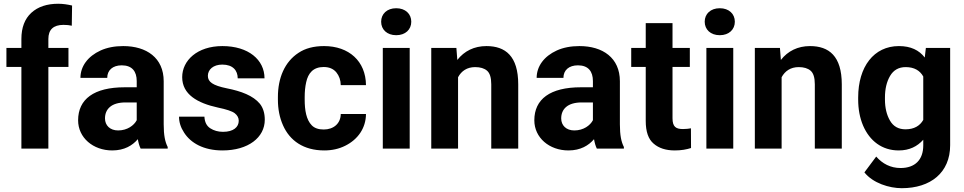

<svg xmlns="http://www.w3.org/2000/svg" viewBox="-20 -780 5063 1008"><path d="M233.9 -428.7H339.4V-528.3H233.9V-575.2C233.9 -624.5 260.3 -649.4 313.5 -649.4C330.6 -649.4 344.7 -647.9 356.9 -645L358.4 -751C335.4 -756.3 311.5 -760.3 285.6 -760.3C226.6 -760.3 179.2 -744.6 144.5 -712.9C109.9 -681.2 92.3 -635.3 92.3 -575.2V-528.3H13.7V-428.7H92.3V0H233.9Z M860.4 0V-8.3C846.7 -35.2 839.4 -69.3 839.4 -127.4V-353.5C839.4 -476.6 749 -538.1 627 -538.1C581.5 -538.1 542 -530.3 508.3 -515.1C440.9 -484.4 402.3 -431.6 402.3 -371.1H543C543 -411.6 571.8 -437 619.1 -437C673.8 -437 697.8 -404.8 697.8 -354.5V-321.8H634.8C472.7 -321.8 390.1 -259.3 390.1 -148.4C390.1 -57.1 468.8 9.8 569.3 9.8C633.3 9.8 675.8 -16.6 703.6 -49.3C707 -29.3 711.9 -12.7 718.3 0ZM600.1 -95.2C557.6 -95.2 531.2 -121.6 531.2 -158.2C531.2 -206.5 564 -242.2 638.7 -242.2H697.8V-148.9C683.6 -121.6 648.4 -95.2 600.1 -95.2Z M1233.4 -146C1233.4 -112.3 1205.1 -87.9 1150.9 -87.9C1125 -87.9 1103 -94.2 1084 -106.4C1064.9 -118.7 1054.7 -138.7 1053.2 -167.5H919.9C919.9 -138.7 928.7 -110.8 946.3 -84C981 -29.3 1048.8 9.8 1147.9 9.8C1283.2 9.8 1370.1 -58.1 1370.1 -151.4C1370.1 -186 1361.3 -213.9 1344.2 -235.4C1309.1 -277.8 1246.6 -301.3 1170.4 -316.4C1096.7 -331.5 1071.3 -350.1 1071.3 -381.8C1071.3 -414.6 1099.6 -440.9 1147 -440.9C1203.1 -440.9 1228 -409.7 1228 -368.7H1368.7C1368.7 -466.3 1284.2 -538.1 1147.5 -538.1C1015.6 -538.1 936.5 -462.4 936.5 -375C936.5 -284.2 1016.6 -238.8 1124 -215.3C1168.5 -206.1 1198.2 -196.3 1212.4 -185.5C1226.6 -174.3 1233.4 -161.1 1233.4 -146Z M1679.7 -100.1C1651.9 -100.1 1630.9 -107.4 1616.7 -122.1C1587.9 -151.4 1579.6 -201.7 1579.6 -256.8V-271C1579.6 -298.3 1582 -324.2 1587.4 -348.1C1597.7 -396 1624.5 -428.2 1679.2 -428.2C1708 -428.2 1730 -418.9 1745.6 -400.4C1760.7 -381.8 1768.6 -359.4 1769 -333H1901.4C1900.4 -459 1811.5 -538.1 1681.6 -538.1C1627.4 -538.1 1582.5 -526.4 1546.9 -502.4C1474.6 -455.1 1439 -370.6 1439 -271V-256.8C1439 -207.5 1447.8 -162.6 1465.8 -122.1C1501.5 -41.5 1573.7 9.8 1682.6 9.8C1723.1 9.8 1760.3 1.5 1793 -15.1C1858.9 -47.9 1900.9 -107.4 1901.4 -181.6H1769C1768.6 -132.3 1731.9 -100.1 1679.7 -100.1Z M1981 -666C1981 -625 2011.7 -595.2 2060.1 -595.2C2108.4 -595.2 2139.2 -625 2139.2 -666C2139.2 -707 2108.4 -736.8 2060.1 -736.8C2011.7 -736.8 1981 -707 1981 -666ZM1989.7 -528.3V0H2130.9V-528.3Z M2474.6 -427.7C2501.5 -427.7 2522.5 -421.4 2537.1 -408.7C2551.8 -396 2559.1 -372.1 2559.1 -337.4V0H2700.7V-336.9C2700.7 -485.8 2633.3 -538.1 2533.7 -538.1C2469.7 -538.1 2417.5 -512.2 2380.9 -465.3L2376 -528.3H2244.1V0H2384.8V-374.5C2402.3 -407.2 2432.1 -427.7 2474.6 -427.7Z M3255.4 0V-8.3C3241.7 -35.2 3234.4 -69.3 3234.4 -127.4V-353.5C3234.4 -476.6 3144 -538.1 3022 -538.1C2976.6 -538.1 2937 -530.3 2903.3 -515.1C2835.9 -484.4 2797.4 -431.6 2797.4 -371.1H2938C2938 -411.6 2966.8 -437 3014.2 -437C3068.8 -437 3092.8 -404.8 3092.8 -354.5V-321.8H3029.8C2867.7 -321.8 2785.2 -259.3 2785.2 -148.4C2785.2 -57.1 2863.8 9.8 2964.4 9.8C3028.3 9.8 3070.8 -16.6 3098.6 -49.3C3102.1 -29.3 3106.9 -12.7 3113.3 0ZM2995.1 -95.2C2952.6 -95.2 2926.3 -121.6 2926.3 -158.2C2926.3 -206.5 2959 -242.2 3033.7 -242.2H3092.8V-148.9C3078.6 -121.6 3043.5 -95.2 2995.1 -95.2Z M3510.7 -528.3V-658.7H3370.1V-528.3H3293.9V-428.7H3370.1V-145C3370.1 -88.9 3383.8 -49.3 3411.6 -25.9C3439 -2 3476.1 9.8 3522.5 9.8C3556.2 9.8 3584 4.9 3607.9 -2.9L3607.4 -106.4C3597.2 -104.5 3583.5 -102.5 3565.9 -102.5C3528.8 -102.5 3510.7 -113.8 3510.7 -159.2V-428.7H3601.6V-528.3Z M3679.7 -666C3679.7 -625 3710.4 -595.2 3758.8 -595.2C3807.1 -595.2 3837.9 -625 3837.9 -666C3837.9 -707 3807.1 -736.8 3758.8 -736.8C3710.4 -736.8 3679.7 -707 3679.7 -666ZM3688.5 -528.3V0H3829.6V-528.3Z M4173.3 -427.7C4200.2 -427.7 4221.2 -421.4 4235.8 -408.7C4250.5 -396 4257.8 -372.1 4257.8 -337.4V0H4399.4V-336.9C4399.4 -485.8 4332 -538.1 4232.4 -538.1C4168.5 -538.1 4116.2 -512.2 4079.6 -465.3L4074.7 -528.3H3942.9V0H4083.5V-374.5C4101.1 -407.2 4130.9 -427.7 4173.3 -427.7Z M4485.4 -257.8C4485.4 -206.5 4494.1 -161.1 4511.2 -120.6C4545.9 -40 4610.8 9.8 4698.2 9.8C4754.4 9.8 4795.9 -11.2 4827.1 -46.4V-16.6C4827.1 59.1 4783.7 102.1 4708 102.1C4655.8 102.1 4612.8 79.6 4580.1 42L4518.1 125C4563 181.6 4648.9 208 4714.4 208C4865.2 208 4968.3 126.5 4968.3 -17.6V-528.3H4840.8L4835 -478C4805.2 -516.6 4761.7 -538.1 4699.2 -538.1C4567.4 -538.1 4485.4 -429.2 4485.4 -268.1ZM4626 -268.1C4626 -312.5 4634.8 -350.6 4652.8 -381.3C4670.9 -412.1 4698.2 -427.7 4734.9 -427.7C4779.8 -427.7 4809.6 -409.7 4827.1 -378.4V-150.4C4809.6 -119.6 4779.3 -101.1 4733.9 -101.1C4697.3 -101.1 4669.9 -116.2 4652.3 -147C4634.8 -177.2 4626 -214.4 4626 -257.8Z"/></svg>

Font: Vazirmatn
Style: Bold
Weight: 700
Designer: Saber Rastikerdar
Foundry: Saber Rastikerdar
Version: Version 33.003